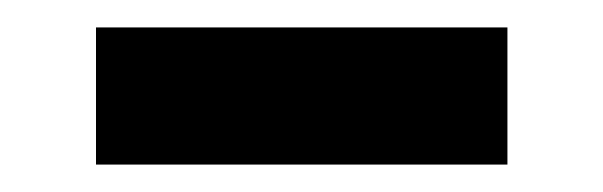

<svg xmlns="http://www.w3.org/2000/svg" viewBox="-20 -720 440 140"><path d="M50 -700V-600H350V-700Z"/></svg>

Font: LS-VG5000
Style: Regular
Weight: 400
Designer: Justin Bihan, 2021
Foundry: Justin Bihan, 2021
Version: Version 1.000;Glyphs 3.1.2 (3151)